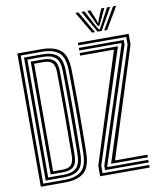

<svg xmlns="http://www.w3.org/2000/svg" viewBox="-102 -1056 941 1135"><g transform="rotate(-10 368.0 -488.0)"><path d="M49.8 0V-800H196.2Q268.8 -800 308 -768.4Q347.2 -736.8 349 -649Q351 -529.5 351.2 -411.1Q351.5 -292.8 349 -151.5Q347.2 -63.5 308 -31.8Q268.8 0 195.8 0ZM67 -15.5H195.8Q260.2 -15.5 295.1 -43.8Q330 -72 331.5 -151.8Q333.8 -278.2 333.8 -398.1Q333.8 -518 331.5 -648.8Q330 -729.5 294.8 -757Q259.5 -784.5 196.2 -784.5H67ZM84.5 -30.8V-769.2H196.2Q252.5 -769.2 282.6 -744.4Q312.8 -719.5 314 -648.5Q316.2 -521.8 316.2 -402.2Q316.2 -282.8 314 -152Q312.8 -80.5 282.4 -55.6Q252 -30.8 195.8 -30.8ZM102 -46.2H195.8Q246.2 -46.2 271.1 -69.2Q296 -92.2 296.5 -151.5Q297.5 -238.2 297.9 -318.2Q298.2 -398.2 297.9 -479.1Q297.5 -560 296.5 -649Q296 -707.5 271.6 -730.6Q247.2 -753.8 196.2 -753.8H102ZM119.5 -61.5V-738.5H196.2Q235.2 -738.5 257 -720.2Q278.8 -702 279.2 -649Q280.5 -520.8 280.5 -402.8Q280.5 -284.8 279.2 -151.5Q278.8 -101.2 258.5 -81.4Q238.2 -61.5 195.8 -61.5ZM137 -77H195.8Q229.2 -77 245.2 -93.4Q261.2 -109.8 261.8 -151.5Q263 -267 263.2 -386.1Q263.5 -505.2 261.8 -649Q261.2 -691 245.1 -707Q229 -723 196.2 -723H137ZM482.2 -61.5 700.8 -738.2V-784.5H413.2V-800H718V-735.2L508.8 -77H703.2V-61.5ZM440.8 -30.8V-57L665.8 -746.5V-753.8H413.2V-769.2H683.2V-741.8L458 -53.2V-46.2H703.2V-30.8ZM405.8 0V-63.2L616.2 -723H413.2V-738.5H642.8L423.2 -60.5V-15.5H703.2V0ZM429.2 -976H447.5L524.2 -844.5H506.5ZM465 -976H484L534 -881.2L549 -856.2H554L569 -881.2L619 -976H638L563.8 -844.5H539.2ZM500.5 -976H519.2L546 -910.5L550 -894.5H553L557 -910.5L584.2 -976H603.2L567 -899.8L556.8 -877.5H546.5L536 -899.8ZM655.5 -976H674L596.8 -844.5H578.8Z"/></g></svg>

Font: Big Shoulders Inline Display SemiBold
Style: Regular
Weight: 600
Designer: Patric King
Foundry: XO Type Co
Version: Version 1.000